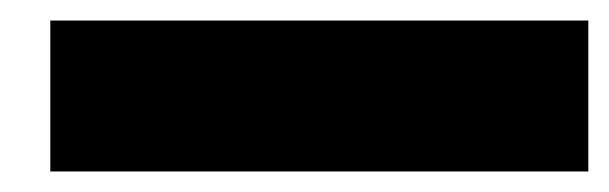

<svg xmlns="http://www.w3.org/2000/svg" viewBox="-20 -809 593 187"><path d="M29 -642V-789H553V-642Z"/></svg>

Font: Bounded
Style: Regular
Weight: 900
Designer: Vlad Churkin
Version: Version 1.0